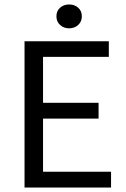

<svg xmlns="http://www.w3.org/2000/svg" viewBox="-20 -841 567 861"><path d="M90 0V-656H468V-586H173V-380H422V-309H173V-71H478V0ZM290 -714Q266 -714 249.5 -729Q233 -744 233 -768Q233 -792 249.5 -806.5Q266 -821 290 -821Q314 -821 330.5 -806.5Q347 -792 347 -768Q347 -744 330.5 -729Q314 -714 290 -714Z"/></svg>

Font: Source Sans 3
Style: Regular
Weight: 400
Designer: Paul D. Hunt
Foundry: Adobe
Version: Version 3.046;hotconv 1.0.118;makeotfexe 2.5.65603